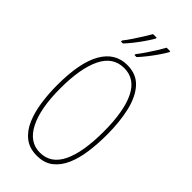

<svg xmlns="http://www.w3.org/2000/svg" viewBox="-294 -1021 1099 1099"><g transform="rotate(45 255.5 -471.5)"><path d="M457 -358Q457 -286 448 -219.5Q439 -153 416.5 -101.5Q394 -50 355.5 -20Q317 10 257 10Q197 10 157.5 -21Q118 -52 95.5 -104.5Q73 -157 63.5 -223Q54 -289 54 -358Q54 -541 106.5 -632.5Q159 -724 257 -724Q331 -724 374.5 -676.5Q418 -629 437.5 -546.5Q457 -464 457 -358ZM80 -358Q80 -195 126 -105Q172 -15 257 -15Q345 -15 388 -103Q431 -191 431 -358Q431 -522 388 -610.5Q345 -699 257 -699Q167 -699 123.5 -609.5Q80 -520 80 -358ZM375 -946Q367 -931 347.5 -902Q328 -873 304.5 -843Q281 -813 262 -793H246V-801Q263 -822 282.5 -851Q302 -880 319.5 -908Q337 -936 346 -953H375ZM265 -946Q257 -931 237.5 -902Q218 -873 194.5 -843Q171 -813 152 -793H136V-801Q154 -824 173.5 -853Q193 -882 209.5 -909Q226 -936 236 -953H265Z"/></g></svg>

Font: Noto Sans Hebrew ExtraCondensed Thin
Style: Regular
Weight: 100
Width: 2
Designer: Monotype Design Team
Foundry: Monotype Imaging Inc.
Version: Version 2.004; ttfautohint (v1.8.4.7-5d5b)